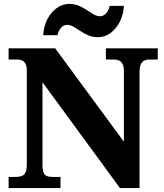

<svg xmlns="http://www.w3.org/2000/svg" viewBox="-20 -961 838 981"><path d="M24 0V-57H61Q78 -57 90.5 -61.5Q103 -66 110 -79.5Q117 -93 117 -120V-598Q117 -624 109.5 -636.5Q102 -649 90.5 -653Q79 -657 66 -657H24V-714H262L613 -237V-598Q613 -622 606 -634.5Q599 -647 588 -652Q577 -657 563 -657H521V-714H786V-657H743Q729 -657 717.5 -651.5Q706 -646 699.5 -632.5Q693 -619 693 -594V0H593L197 -541V-120Q197 -93 202.5 -79.5Q208 -66 219.5 -61.5Q231 -57 246 -57H289V0ZM480 -771Q453 -771 431 -780.5Q409 -790 390.5 -802.5Q372 -815 355.5 -824.5Q339 -834 323 -834Q304 -834 290.5 -817.5Q277 -801 274 -781H201Q203 -826 221.5 -862Q240 -898 269.5 -919.5Q299 -941 335 -941Q362 -941 383.5 -931.5Q405 -922 423.5 -909.5Q442 -897 458.5 -887.5Q475 -878 491 -878Q510 -878 523.5 -894.5Q537 -911 540 -931H613Q611 -887 592.5 -850.5Q574 -814 545 -792.5Q516 -771 480 -771Z"/></svg>

Font: Noto Serif Kannada ExtraBold
Style: Regular
Weight: 800
Version: Version 2.003